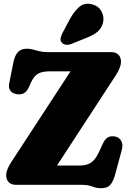

<svg xmlns="http://www.w3.org/2000/svg" viewBox="-20 -975 683 1013"><path d="M592.5 -580 280.5 -101.5H398Q437 -101.5 460.2 -117Q483.5 -132.5 502 -172.5L523.5 -219Q535 -243.5 551 -251.2Q567 -259 588.5 -254.5Q610 -250 620 -231Q630 -212 623 -186L587.5 -54.5Q577 -16.5 561.5 0.8Q546 18 514 18Q489 18 467 9Q445 0 405.5 0H64Q39.5 0 26 -13.8Q12.5 -27.5 12.5 -51Q12.5 -78.5 39.5 -120L352 -598.5H239.5Q202 -598.5 180.5 -586Q159 -573.5 144 -541L132 -514.5Q120.5 -489.5 103.8 -482Q87 -474.5 66.5 -478.5Q44.5 -482.5 34.2 -497.2Q24 -512 28.5 -534L50.5 -645.5Q58.5 -683.5 75 -700.8Q91.5 -718 121.5 -718Q139.5 -718 155 -713.5Q170.5 -709 188.5 -704.5Q206.5 -700 232.5 -700H566.5Q591.5 -700 605 -686.2Q618.5 -672.5 618.5 -649Q618.5 -636 612.2 -618.5Q606 -601 592.5 -580ZM349 -875Q372 -916.5 399.5 -939.5Q427 -962.5 466.5 -952Q501 -942.5 516 -913.8Q531 -885 523.5 -855Q515.5 -826 495 -808Q474.5 -790 433 -774L356 -743Q342 -737.5 327.5 -739.2Q313 -741 305.5 -751Q297 -762.5 300 -775Q303 -787.5 310 -801.5Z"/></svg>

Font: Fraunces 72pt SuperSoft Black
Style: Regular
Weight: 900
Version: Version 1.000;[0bf87f6ff]